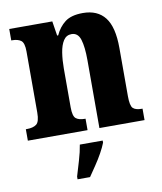

<svg xmlns="http://www.w3.org/2000/svg" viewBox="-86 -619 767 909"><g transform="rotate(-10 298.0 -164.5)"><path d="M13 0V-55H18Q48 -55 64 -67Q80 -79 80 -123V-417Q80 -458 65 -469.5Q50 -481 22 -481H18V-536H225L236 -466H241Q258 -504 288 -527Q318 -550 374 -550Q444 -550 480 -504Q516 -458 516 -357V-125Q516 -79 528.5 -67Q541 -55 570 -55H574V0H357V-326Q357 -390 346 -425.5Q335 -461 304 -461Q279 -461 265 -439.5Q251 -418 245.5 -382.5Q240 -347 240 -307V-120Q240 -78 254 -66.5Q268 -55 297 -55H300V0ZM213 208Q222 178 234.5 136Q247 94 252 61H362V71Q354 92 339 119Q324 146 306 172.5Q288 199 273 221H213Z"/></g></svg>

Font: Noto Serif Armenian Condensed ExtraBold
Style: Regular
Weight: 800
Width: 3
Designer: Monotype Design Team
Foundry: Monotype Imaging Inc.
Version: Version 2.008; ttfautohint (v1.8.4.7-5d5b)